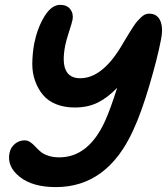

<svg xmlns="http://www.w3.org/2000/svg" viewBox="-20 -722 689 788"><path d="M209 45.9Q113.8 45.9 60.8 3.7Q7.8 -38.6 19 -94.2Q23.9 -117.7 41.5 -131.8Q59.1 -146 81.1 -146Q93.3 -146 103.8 -138.9Q114.3 -131.8 123.8 -121.6Q133.3 -111.3 145 -100.8Q156.7 -90.3 176.8 -83.3Q196.8 -76.2 223.1 -76.2Q343.3 -76.2 411.1 -225.1Q433.6 -274.9 460.9 -361.8Q422.9 -321.8 381.8 -301.3Q340.8 -280.8 287.1 -280.8Q243.7 -280.8 210.2 -294.4Q176.8 -308.1 156.5 -332.3Q136.2 -356.4 124.3 -389.4Q112.3 -422.4 112.5 -460.9Q112.8 -499.5 120.1 -542Q133.3 -607.4 162.4 -654.8Q191.4 -702.1 227.1 -702.1Q254.4 -702.1 268.3 -684.3Q282.2 -666.5 277.8 -641.1Q274.9 -627 263.4 -592Q252 -557.1 248 -537.1Q220.7 -400.9 309.1 -400.9Q397.5 -400.9 475.1 -527.8Q481 -537.6 492.4 -556.9Q503.9 -576.2 510 -585.9Q516.1 -595.7 525.9 -610.8Q535.6 -626 542.5 -633.8Q549.3 -641.6 558.1 -650.1Q566.9 -658.7 575.2 -662.4Q583.5 -666 591.8 -666Q625 -666 637.9 -636.7Q650.9 -607.4 640.1 -556.2Q626.5 -484.9 593.3 -372.1Q560.1 -259.3 526.9 -188Q420.9 45.9 209 45.9Z"/></svg>

Font: Shantell Sans Irregular
Style: Italic
Weight: 600
Italic angle: -11.31°
Designer: Stephen Nixon, Anya Danilova, Shantell Martin
Foundry: Arrow Type
Version: Version 1.006;[9816181b4]